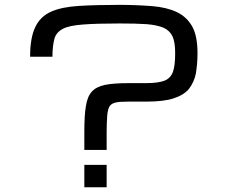

<svg xmlns="http://www.w3.org/2000/svg" viewBox="-20 -786 946 806"><path d="M334 -231.4Q334 -302.2 340.3 -338.9Q346.2 -379.9 365.2 -400.9Q382.8 -421.4 420.9 -429.7Q457.5 -437 519 -437H592.8Q644 -437 670.4 -447.3Q696.3 -457.5 706.1 -484.9Q715.3 -509.8 715.3 -563Q715.3 -608.9 704.6 -632.3Q693.8 -656.7 667 -669.4Q640.6 -680.7 595.7 -684.6Q550.8 -687.5 482.4 -687.5Q384.8 -687.5 328.6 -683.1Q269 -678.7 244.1 -665Q216.3 -650.9 208.5 -623.5Q200.2 -592.8 200.2 -547.9H106.4Q106.4 -627.9 128.4 -672.9Q149.4 -717.3 195.3 -737.3Q238.8 -756.8 312 -761.2Q383.3 -765.6 482.4 -765.6Q548.8 -765.6 618.7 -760.3Q678.7 -755.4 721.2 -735.8Q763.7 -715.8 786.6 -675.3Q809.1 -635.3 809.1 -563Q809.1 -519 802.2 -477.1Q794.9 -441.4 773.4 -413.1Q751.5 -386.7 708.5 -373Q667.5 -359.4 592.8 -359.4H519Q481.4 -359.4 467.3 -356Q448.2 -352.1 440.4 -340.3Q432.6 -328.1 430.2 -302.2Q427.7 -267.1 427.7 -231.4V-156.7H334ZM334 -93.8H427.7V0H334Z"/></svg>

Font: Michroma+
Style: Regular
Weight: 400
Designer: beogot
Foundry: beogot
Version: Version